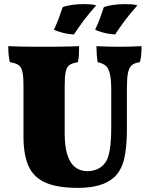

<svg xmlns="http://www.w3.org/2000/svg" viewBox="-20 -903 737 932"><path d="M596 -277Q596 -191 583.5 -135Q571 -79 536 -44Q505 -16 461 -3.5Q417 9 359 9Q259 9 201 -16.5Q143 -42 118.5 -97Q94 -152 94 -239V-486Q94 -533 88.5 -556Q83 -579 69 -588Q55 -597 28 -601Q24 -617 22 -637Q20 -657 20 -679Q40 -678 78 -677Q116 -676 156 -676Q176 -676 206 -676Q236 -676 268 -676.5Q300 -677 326 -677.5Q352 -678 364 -679Q364 -655 363 -636.5Q362 -618 358 -601Q331 -597 317.5 -587.5Q304 -578 299 -555Q294 -532 294 -486V-256Q294 -194 306.5 -153Q319 -112 344 -92Q369 -72 406 -72Q429 -72 452.5 -82Q476 -92 492 -115Q501 -128 507 -148.5Q513 -169 516.5 -202.5Q520 -236 520 -287V-467Q520 -517 513.5 -544.5Q507 -572 493 -584Q479 -596 454 -601Q451 -621 449.5 -641Q448 -661 448 -679Q462 -678 482.5 -677.5Q503 -677 524.5 -676.5Q546 -676 560 -676Q589 -676 618.5 -677Q648 -678 667 -679Q667 -657 665.5 -637.5Q664 -618 659 -601Q633 -598 619.5 -586Q606 -574 601 -548Q596 -522 596 -476ZM539 -736Q512 -737 484.5 -744Q457 -751 442 -759Q456 -789 465 -813Q474 -837 484 -868Q504 -876 531 -879.5Q558 -883 586 -883Q603 -883 618.5 -882Q634 -881 647 -877Q613 -839 587.5 -805Q562 -771 539 -736ZM339 -736Q312 -737 284.5 -744Q257 -751 242 -759Q256 -789 265 -813Q274 -837 284 -868Q304 -876 331 -879.5Q358 -883 386 -883Q403 -883 418.5 -882Q434 -881 447 -877Q413 -839 387.5 -805Q362 -771 339 -736Z"/></svg>

Font: Vollkorn Black
Style: Regular
Weight: 900
Designer: Friedrich Althausen
Foundry: Friedrich Althausen
Version: Version 5.000